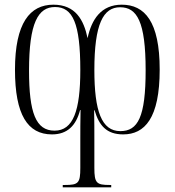

<svg xmlns="http://www.w3.org/2000/svg" viewBox="-20 -565 746 820"><path d="M248 235H455V225H449C392 225 383 217 383 152V32C383 -8 383 -46 382 -94H384C403 -29 435 9 506 9C598 9 662 -60 662 -268C662 -473 598 -545 500 -545C412 -545 371 -482 354 -402C338 -479 303 -545 208 -545C108 -545 44 -467 44 -267C44 -75 98 9 202 9C268 9 305 -29 322 -95H324C323 -46 323 -8 323 33V152C323 217 315 225 257 225H248ZM213 -7C133 -7 104 -83 104 -264C104 -468 143 -535 215 -535C291 -535 323 -465 323 -266C323 -93 293 -7 213 -7ZM494 -5C414 -5 383 -90 383 -266C383 -463 421 -534 493 -534C565 -534 602 -473 602 -265C602 -65 569 -5 494 -5Z"/></svg>

Font: Noto Serif Display ExtraCondensed Light
Style: Regular
Weight: 300
Width: 2
Designer: Monotype Design Team
Foundry: Monotype Imaging Inc.
Version: Version 2.009